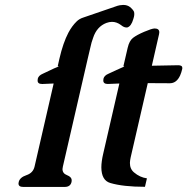

<svg xmlns="http://www.w3.org/2000/svg" viewBox="-20 -735 747 765"><path d="M409.7 -400.4Q391.1 -400.4 391.6 -415Q391.6 -417.5 392.1 -419.9V-420.9Q395 -434.1 412.6 -441.4Q422.4 -445.8 444.3 -456.1Q466.3 -466.3 472.7 -468.8Q475.1 -469.7 475.1 -470.2Q475.1 -471.2 471.7 -471.2L488.8 -544.9Q495.1 -572.3 509.8 -584Q524.9 -595.7 554.7 -608.4Q584.5 -621.1 595.7 -621.6Q614.7 -621.6 614.7 -606.4Q614.7 -603 613.8 -599.1L585 -473.1L689.9 -475.1Q706.5 -475.1 706.5 -464.4Q706.5 -462.4 706.1 -460.4Q702.6 -445.3 697.8 -434.6Q683.6 -403.3 656.7 -403.3L568.8 -403.8L500.5 -107.4Q498 -95.7 497.6 -85.9Q497.6 -61.5 514.2 -47.9Q537.1 -28.3 565.4 -24.4L557.6 9.3Q470.7 9.3 419.4 -5.9Q384.3 -16.1 383.8 -67.9Q383.8 -90.8 391.1 -122.1L455.6 -402.3ZM193.8 -402.3Q188 -402.3 150.4 -400.4H147.5Q129.4 -400.4 129.9 -414.6Q129.9 -417 130.4 -419.9V-420.9Q133.3 -434.1 150.9 -441.4Q161.1 -445.8 195.3 -462.4Q204.1 -466.3 212.9 -469.7Q214.4 -470.2 214.8 -470.7Q214.8 -471.2 210 -471.2L216.8 -501.5Q231.4 -564.5 252.4 -604.5Q266.6 -631.3 285.2 -649.4Q295.9 -660.2 313 -665.5L448.2 -711.9Q455.1 -714.4 469.7 -715.3H472.2Q486.8 -715.3 498 -707Q510.7 -696.3 514.2 -687.5Q515.1 -684.1 515.1 -679.7Q515.1 -674.3 513.7 -668Q512.7 -663.6 511.2 -659.2Q502.9 -629.9 486.8 -625.5H483.4Q473.6 -625.5 461.9 -635.3Q444.8 -647.9 426.3 -647.9Q415.5 -647.9 403.8 -643.6Q365.7 -628.9 351.1 -584.5Q344.2 -566.4 339.8 -544.9Q335 -523.4 329.6 -501.5L230.5 -71.3Q229.5 -65.9 229 -61.5Q229 -43.9 247.1 -37.1Q266.1 -29.8 265.6 -15.6Q265.6 -13.2 265.1 -10.3Q260.7 9.8 237.8 9.8H72.3Q53.7 9.8 53.7 -3.9Q53.7 -6.8 54.7 -10.3Q59.1 -28.3 85.4 -37.1Q111.8 -45.9 117.7 -71.3Z"/></svg>

Font: Caudex
Style: Bold
Weight: 700
Italic angle: -13°
Version: Version 1.04